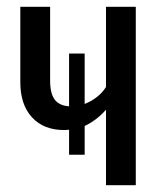

<svg xmlns="http://www.w3.org/2000/svg" viewBox="-20 -547 494 567"><path d="M381 -527V0H293V-223Q266 -192 230 -175V-90H184V-164Q179 -163 169 -163Q109 -163 74.5 -200.5Q40 -238 40 -304V-527H128V-309Q128 -271 141.5 -253Q155 -235 184 -233V-389H230V-240Q272 -257 293 -290V-527Z"/></svg>

Font: Fira Sans Compressed
Style: Regular
Weight: 400
Width: 1
Designer: bBox Type GmbH & Carrois Corporate GbR & Edenspiekermann AG
Foundry: bBox Type GmbH & Carrois Corporate GbR & Edenspiekermann AG
Version: Version 4.301